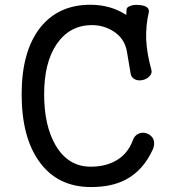

<svg xmlns="http://www.w3.org/2000/svg" viewBox="-20 -754 728 792"><path d="M527.3 -173.8Q506.8 -119.1 459 -91.8Q415 -66.4 354.5 -66.4Q260.7 -66.4 209 -155.3Q162.1 -236.3 162.1 -365.2Q162.1 -496.1 213.9 -572.3Q267.6 -650.4 359.4 -650.4Q406.2 -650.4 446.3 -626Q495.1 -595.7 503.9 -539.1L518.6 -452.1Q520.5 -434.6 536.1 -426.8Q549.8 -419.9 568.4 -423.8Q585.9 -427.7 596.7 -439.5Q608.4 -451.2 604.5 -465.8Q585.9 -532.2 583 -590.8Q581.1 -649.4 593.8 -703.1Q596.7 -716.8 584 -725.6Q572.3 -732.4 551.8 -733.4Q532.2 -735.4 517.6 -729.5Q502 -724.6 502 -713.9L501 -692.4Q466.8 -713.9 432.6 -723.6Q394.5 -734.4 352.5 -734.4Q220.7 -734.4 145.5 -639.6Q69.3 -542 69.3 -365.2Q69.3 -188.5 141.6 -87.9Q216.8 17.6 355.5 17.6Q440.4 17.6 498 -12.7Q571.3 -50.8 611.3 -139.6Q620.1 -162.1 612.3 -180.7Q604.5 -196.3 586.9 -203.1Q569.3 -210 552.7 -203.1Q534.2 -195.3 527.3 -173.8Z"/></svg>

Font: Gungsuh
Style: Regular
Weight: 400
Version: Version 2.21